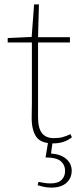

<svg xmlns="http://www.w3.org/2000/svg" viewBox="-20 -639 372 873"><path d="M221 13Q166 13 145 -17Q124 -47 124 -103Q124 -124 124.5 -139Q125 -154 125 -174V-446H15V-466L124 -471L135 -619H157L153 -470H298V-446H153V-106Q153 -56 171 -33.5Q189 -11 224 -11Q249 -11 265 -15.5Q281 -20 300 -29L307 -15Q273 13 221 13ZM187 77 200 0H220L212 59Q256 62 281 83.5Q306 105 306 137Q306 171 282 192.5Q258 214 213 214Q197 214 182 211Q167 208 151 203L155 188Q170 191 183.5 193Q197 195 209 195Q244 195 260 179Q276 163 276 138Q276 111 256.5 94Q237 77 187 77Z"/></svg>

Font: Source Serif 4 ExtraLight
Style: Regular
Weight: 200
Designer: Frank Grießhammer
Foundry: Adobe
Version: Version 4.005;hotconv 1.1.0;makeotfexe 2.6.0